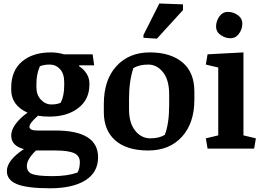

<svg xmlns="http://www.w3.org/2000/svg" viewBox="-20 -835 1483 1079"><path d="M340.8 -373Q340.8 -420.9 317.4 -446.5Q293.9 -472.2 259.8 -472.2Q225.6 -472.2 204.1 -462.4Q184.6 -418.9 184.6 -363.3V-344.7Q184.6 -301.3 210 -274.7Q235.4 -248 268.6 -248Q301.8 -248 321.3 -257.8Q340.8 -296.9 340.8 -354.5ZM415.5 134.8Q428.7 111.8 428.7 76.2Q428.7 40.5 396.2 25.6Q363.8 10.7 290.5 10.7H182.1Q130.9 60.5 130.9 96.7Q130.9 132.8 162.8 143.8Q194.8 154.8 276.4 154.8Q357.9 154.8 415.5 134.8ZM265.6 -540.5Q303.2 -540.5 339.4 -529.8H500.5L509.3 -467.8H425.8L423.8 -462.9Q447.8 -449.2 465.1 -423.3Q482.4 -397.5 482.4 -366.2V-358.9Q482.4 -276.4 420.2 -228Q357.9 -179.7 257.8 -179.7Q222.7 -179.7 193.4 -184.6Q145.5 -143.1 145.5 -122.6Q145.5 -101.6 189.9 -101.6H291Q531.2 -101.6 531.2 49.3Q531.2 133.3 460 178.2Q388.7 223.1 260.7 223.1Q132.8 223.1 75.7 200Q18.6 176.8 18.6 126.5Q18.6 65.9 114.3 2.9Q43 -15.6 43 -73.2Q43 -105.5 69.1 -139.9Q95.2 -174.3 134.8 -201.7Q43 -243.2 43 -330.6V-342.3Q43 -437.5 103.5 -489Q164.1 -540.5 265.6 -540.5Z M930.7 -303.7Q930.7 -385.7 896.5 -428.7Q862.3 -471.7 813.5 -472.2Q764.2 -472.2 729.5 -452.6Q705.1 -378.4 705.1 -279.3V-221.2Q705.1 -143.6 739.7 -100.6Q774.4 -57.6 824.2 -57.6Q874 -57.6 906.2 -77.1Q930.7 -140.6 930.7 -245.6ZM563.5 -204.6V-250Q563.5 -386.2 634.3 -463.4Q705.1 -540.5 821.8 -540.5Q938.5 -540.5 1005.4 -484.4Q1072.3 -428.2 1072.3 -320.3V-274.4Q1072.3 -143.6 1002.4 -66.4Q932.6 10.7 812.5 10.7Q692.4 10.7 627.9 -45.9Q563.5 -102.5 563.5 -204.6ZM786.1 -638.2 875.5 -815.4 1008.3 -810.5V-778.3L861.8 -617.7L786.1 -622.6Z M1220.2 -638.2Q1194.3 -656.2 1194.3 -686Q1194.3 -715.8 1212.4 -741.9Q1230.5 -768.1 1260.7 -768.1Q1291 -768.1 1316.4 -750Q1341.8 -731.9 1341.8 -701.7Q1341.8 -671.4 1323.2 -645.8Q1304.7 -620.1 1275.4 -620.1Q1246.1 -620.1 1220.2 -638.2ZM1348.1 -74.2 1418 -57.6 1408.2 0H1146.5L1136.7 -57.6L1206.5 -74.2V-455.6L1136.7 -472.2L1146.5 -529.8L1348.1 -540.5Z"/></svg>

Font: NoticiaText-Bold
Style: Bold
Weight: 700
Designer: JM Sole
Foundry: JM Sole
Version: Version 1.003